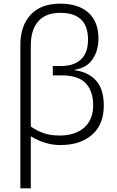

<svg xmlns="http://www.w3.org/2000/svg" viewBox="-20 -785 640 1047"><path d="M148 -95V-538Q148 -622 188.5 -668.5Q229 -715 309 -715Q460 -715 460 -569Q460 -496 421 -460.5Q382 -425 313 -425H268V-374H316Q407 -374 447.5 -331Q488 -288 488 -211Q488 -132 439 -89Q390 -46 305 -46Q257 -46 220.5 -58Q184 -70 148 -95ZM148 242V-42Q226 6 309 6Q418 6 482 -50Q546 -106 546 -209Q546 -299 504 -345.5Q462 -392 388 -402V-405Q454 -415 485.5 -463Q517 -511 517 -574Q517 -666 462.5 -715.5Q408 -765 309 -765Q203 -765 147 -704.5Q91 -644 91 -541V242Z"/></svg>

Font: Noto Sans Mono UI Light
Style: Regular
Weight: 300
Designer: Monotype Design team
Foundry: Monotype Imaging Inc.
Version: 1.000